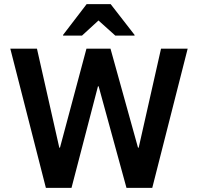

<svg xmlns="http://www.w3.org/2000/svg" viewBox="-20 -911 960 931"><path d="M202.5 0 30 -675H159.2L267.5 -195H270.8L399.2 -675H515.8L649.2 -195H652.5L760.8 -675H890L718.3 0H593.3L458.3 -492.5H455L326.7 0ZM285.8 -738.3V-741.7L400 -890.8H516.7L632.5 -741.7V-738.3H539.2L457.5 -811.7L377.5 -738.3Z"/></svg>

Font: Funnel Sans SemiBold
Style: Regular
Weight: 600
Designer: NORD ID, Kristian Moeller
Foundry: Dicotype
Version: Version 1.000